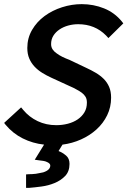

<svg xmlns="http://www.w3.org/2000/svg" viewBox="-37 -690 616 928"><path d="M89 153 102 152Q110 152 118.5 151.5Q127 151 136 150Q145 148 154.5 146.5Q164 145 172 143Q206 132 206 110Q206 100 190 93Q182 89 171.5 87.5Q161 86 152 85L131 82L176 9Q121 3 73 -21Q25 -45 -10 -87L-17 -96L65 -171L75 -159Q104 -124 145 -104.5Q186 -85 235 -85Q264 -85 291 -92Q318 -99 338.5 -113Q359 -127 371 -147Q383 -167 383 -194Q383 -211 376.5 -222Q370 -233 358 -242Q346 -251 330 -259Q322 -264 313.5 -267.5Q305 -271 297 -275L212 -314Q188 -325 167 -338Q146 -351 130 -368Q114 -385 104.5 -407Q95 -429 95 -458Q95 -506 118 -545.5Q141 -585 178.5 -612.5Q216 -640 263 -655Q310 -670 358 -670Q415 -670 466 -649.5Q517 -629 552 -586L559 -577L487 -506L476 -518Q422 -573 341 -573Q316 -573 292.5 -566.5Q269 -560 250.5 -547.5Q232 -535 221 -517.5Q210 -500 210 -477Q210 -462 217.5 -451Q225 -440 237 -432Q249 -423 265 -415Q273 -411 281.5 -407.5Q290 -404 298 -401L380 -362Q404 -351 426 -338Q448 -325 464.5 -308.5Q481 -292 490.5 -270Q500 -248 500 -218Q500 -172 481 -133Q462 -94 429.5 -64.5Q397 -35 354.5 -16Q312 3 265 9L246 40Q266 48 282.5 62Q299 76 299 102Q299 139 277.5 161Q256 183 226 195Q197 207 163.5 211.5Q130 216 104 218H89Z"/></svg>

Font: Codetta
Style: Bold Italic
Weight: 700
Italic angle: -11°
Designer: Ulrich Proeller
Foundry: PROSA GmbH
Version: Version 2.00;September 29, 2018;FontCreator 11.5.0.2427 64-b